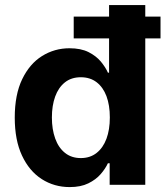

<svg xmlns="http://www.w3.org/2000/svg" viewBox="-20 -748 670 777"><path d="M262 9.1Q199.4 9.1 148.8 -23.3Q98.3 -55.8 69 -118.5Q39.7 -181.1 39.7 -272Q39.7 -365.3 69.9 -427.7Q100.1 -490.2 150.5 -521.5Q200.9 -552.7 261.1 -552.7Q307.5 -552.7 338.4 -537.1Q369.2 -521.5 388.2 -498.7Q407.1 -475.8 416.7 -454H421.4V-727.5H567.9V0H423.8V-87.4H416.7Q406.6 -65.4 387.3 -43.2Q368 -21 337.4 -6Q306.8 9.1 262 9.1ZM307.1 -108.3Q344.5 -108.3 370.7 -128.9Q397 -149.5 410.8 -186.4Q424.5 -223.3 424.5 -272.5Q424.5 -322.2 410.9 -358.7Q397.2 -395.1 371 -415.2Q344.7 -435.4 307.1 -435.4Q268.7 -435.4 242.6 -414.6Q216.5 -393.8 203.2 -357.1Q190 -320.4 190 -272.5Q190 -224.6 203.4 -187.4Q216.7 -150.3 243 -129.3Q269.2 -108.3 307.1 -108.3ZM278.3 -592.7V-680.7H629.6V-592.7Z"/></svg>

Font: Inter Variable LoSnoCo
Style: Regular
Weight: 400
Designer: Rasmus Andersson
Foundry: rsms
Version: Version 4.000;git-a52131595; featfreeze: case,dlig,ss01,ss02